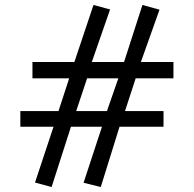

<svg xmlns="http://www.w3.org/2000/svg" viewBox="-20 -730 781 774"><path d="M331.1 -414.1 287.1 -282.2H411.1L457 -414.1ZM526.9 -414.1 483.9 -282.2H639.2V-219.2H461.9L386.2 23.9L316.9 6.8L391.1 -219.2H266.1L188 23.9L121.1 5.9L195.8 -219.2H62V-282.2H215.8L258.8 -414.1H110.8V-480H279.8L356.9 -710L423.8 -691.9L350.1 -480H480L554.2 -710L623 -690.9L547.9 -480H679.2V-414.1Z"/></svg>

Font: Charis SIL Eur
Style: Bold
Weight: 700
Foundry: SIL International
Version: Version 5.000